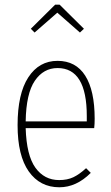

<svg xmlns="http://www.w3.org/2000/svg" viewBox="-20 -791 475 821"><path d="M225.1 -736.8 127.9 -651.9 111.8 -668 215.8 -771H234.9L338.9 -668L321.8 -651.9ZM384.8 -283.2Q384.8 -260.7 382.8 -243.2H89.8Q93.3 -127 131.3 -74Q169.4 -21 232.9 -21Q268.1 -21 293.7 -33.2Q319.3 -45.4 348.1 -71.8L368.2 -51.8Q306.6 9.8 233.9 9.8Q150.9 9.8 103 -57.9Q55.2 -125.5 55.2 -255.9Q55.2 -390.1 101.1 -460.4Q147 -530.8 226.1 -530.8Q304.2 -530.8 344.5 -467.3Q384.8 -403.8 384.8 -283.2ZM351.1 -272V-294.9Q351.1 -500 226.1 -500Q166 -500 128.9 -445.6Q91.8 -391.1 89.8 -272Z"/></svg>

Font: Fira Sans Compressed UltraLight
Style: Regular
Weight: 200
Width: 1
Designer: Carrois Corporate & Edenspiekermann AG
Foundry: Carrois Corporate GbR & Edenspiekermann AG
Version: Version 4.203;PS 004.203;hotconv 1.0.88;makeotf.lib2.5.64775